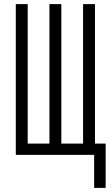

<svg xmlns="http://www.w3.org/2000/svg" viewBox="-20 -755 540 936"><path d="M439 161V0H57V-735H115V-55H221V-735H279V-55H385V-735H443V-55H495V161Z"/></svg>

Font: Iosevka Term Curly Light
Style: Regular
Weight: 300
Designer: Belleve Invis
Foundry: Belleve Invis
Version: Version 32.3.0